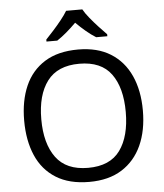

<svg xmlns="http://www.w3.org/2000/svg" viewBox="-62 -998 905 1062"><g transform="rotate(-5 390.5 -467.0)"><path d="M720 -358Q720 -247 682.5 -164.5Q645 -82 572 -36Q499 10 391 10Q280 10 206.5 -36Q133 -82 97 -165Q61 -248 61 -359Q61 -469 97 -551Q133 -633 206.5 -679Q280 -725 392 -725Q499 -725 572 -679.5Q645 -634 682.5 -551.5Q720 -469 720 -358ZM156 -358Q156 -223 213 -145.5Q270 -68 391 -68Q513 -68 569 -145.5Q625 -223 625 -358Q625 -493 569 -569.5Q513 -646 392 -646Q271 -646 213.5 -569.5Q156 -493 156 -358ZM435 -944Q447 -922 469.5 -894.5Q492 -867 516.5 -840.5Q541 -814 560 -795V-784H498Q472 -800 444 -823.5Q416 -847 389 -874Q362 -847 335 -824Q308 -801 282 -784H222V-795Q241 -815 264.5 -841Q288 -867 310 -894.5Q332 -922 345 -944Z"/></g></svg>

Font: Noto Sans Mongolian
Style: Regular
Weight: 400
Designer: Monotype Design Team
Foundry: Monotype Imaging Inc.
Version: Version 3.001; ttfautohint (v1.8.4.7-5d5b)